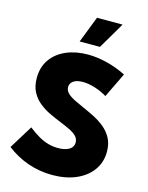

<svg xmlns="http://www.w3.org/2000/svg" viewBox="-142 -1064 896 1164"><g transform="rotate(15 305.5 -481.5)"><path d="M14.6 -84 105.5 -231.4Q141.1 -203.6 172.1 -186Q203.1 -168.5 232.7 -160.4Q262.2 -152.3 293 -152.3Q323.2 -152.3 344.7 -159.4Q366.2 -166.5 377.7 -179.9Q389.2 -193.4 389.2 -211.9Q389.2 -235.4 372.6 -252Q356 -268.6 328.4 -281.7Q300.8 -294.9 268.1 -308.1Q232.9 -322.3 196.3 -339.6Q159.7 -356.9 128.9 -381.8Q98.1 -406.7 79.1 -442.6Q60.1 -478.5 60.1 -530.3Q60.1 -598.6 94.5 -647.2Q128.9 -695.8 188.7 -721.4Q248.5 -747.1 324.2 -747.1Q379.4 -747.1 440.9 -732.4Q502.4 -717.8 565.4 -686.5L490.2 -531.2Q455.1 -552.7 413.3 -565.7Q371.6 -578.6 336.9 -578.6Q313 -578.6 295.2 -572.3Q277.3 -565.9 267.6 -554Q257.8 -542 257.8 -525.9Q257.8 -504.4 274.4 -488Q291 -471.7 318.4 -458Q345.7 -444.3 377.9 -430.2Q413.1 -415 450 -396.5Q486.8 -377.9 517.8 -352.5Q548.8 -327.1 567.9 -291.7Q586.9 -256.3 586.9 -207Q586.9 -141.1 551 -91.1Q515.1 -41 450.9 -13.2Q386.7 14.6 301.8 14.6Q222.7 14.6 149.4 -10.7Q76.2 -36.1 14.6 -84ZM381.3 -810.5H253.9L318.4 -976.6H479Z"/></g></svg>

Font: Kumbh Sans Black
Style: Regular
Weight: 900
Version: Version 1.005